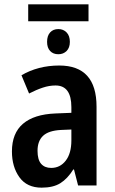

<svg xmlns="http://www.w3.org/2000/svg" viewBox="-20 -855 528 885"><path d="M388 -835V-757H110V-835ZM249 -721Q272 -721 287 -705.5Q302 -690 302 -662Q302 -635 287 -620Q272 -605 249 -605Q225 -605 211 -620Q197 -635 197 -662Q197 -690 211 -705.5Q225 -721 249 -721ZM253 -553Q425 -553 425 -363V0H340L321 -74H318Q291 -31 258 -10.5Q225 10 172 10Q104 10 69.5 -38Q35 -86 35 -157Q35 -241 86 -284.5Q137 -328 235 -332L309 -335V-361Q309 -461 236 -461Q207 -461 177 -451Q147 -441 114 -424L79 -508Q116 -530 160 -541.5Q204 -553 253 -553ZM261 -256Q204 -253 178.5 -229Q153 -205 153 -160Q153 -119 169.5 -100Q186 -81 216 -81Q257 -81 283 -114.5Q309 -148 309 -208V-258Z"/></svg>

Font: Noto Sans Condensed SemiBold
Style: Regular
Weight: 600
Width: 3
Designer: Monotype Design Team
Foundry: Monotype Imaging Inc.
Version: Version 2.013; ttfautohint (v1.8.4.7-5d5b)